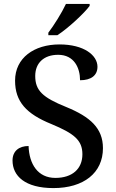

<svg xmlns="http://www.w3.org/2000/svg" viewBox="-20 -951 594 981"><path d="M227 -784V-771H273C329 -807 413 -886 438 -921V-931H317C296 -886 256 -822 227 -784ZM253 10C407 10 506 -67 506 -194C506 -296 441 -354 319 -404C197 -453 160 -489 160 -563C160 -629 204 -671 277 -671C359 -671 389 -604 389 -541C446 -541 478 -566 478 -610C478 -668 410 -724 284 -724C154 -724 57 -655 57 -539C57 -432 114 -369 243 -317C358 -269 401 -235 401 -163C401 -88 349 -42 263 -42C173 -42 129 -113 126 -205C77 -205 44 -179 44 -131C44 -52 108 10 253 10Z"/></svg>

Font: Noto Serif Gurmukhi Medium
Style: Regular
Weight: 500
Designer: Vaibhav Singh and the Monotype Design Team
Foundry: Monotype Imaging Inc.
Version: Version 2.004